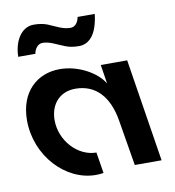

<svg xmlns="http://www.w3.org/2000/svg" viewBox="-73 -677 688 755"><g transform="rotate(-10 271.0 -300.0)"><path d="M376.5 -183 407 0H514L449 -410.5H343.5L355.5 -334.5C329.5 -379.5 257 -422.5 181.5 -422.5C91 -422.5 20 -360 20 -246C20 -104.5 129 12 250 12C260.5 12 270.5 11 280.5 9.5L267 -74.5C193 -74.5 127 -146 127 -228C127 -290.5 165 -336 228.5 -336C308.5 -336 360 -282 376.5 -183ZM29.5 -498.5H98C100 -514.5 112.5 -536 132.5 -536C162 -536 185 -520.5 218 -508C233.5 -501.5 252 -498.5 272.5 -498.5C310 -498.5 333 -526 344.5 -562C350 -579.5 353.5 -596.5 355 -612.5H286.5C284.5 -598 274.5 -575 252.5 -575C220.5 -575 197.5 -590.5 165 -603.5C149.5 -609.5 131.5 -612.5 111 -612.5C60.5 -612.5 30.5 -559.5 29.5 -498.5Z"/></g></svg>

Font: Font.Observer
Style: Regular
Weight: 500
Italic angle: 9°
Version: Version 1.001;FEAKit 1.0